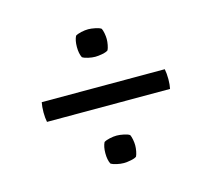

<svg xmlns="http://www.w3.org/2000/svg" viewBox="-73 -620 687 621"><g transform="rotate(-15 270.0 -309.0)"><path d="M220 -487Q220 -509 227 -523Q234 -527.5 246.5 -530.2Q259 -533 270 -533Q280 -533 293.5 -530.2Q307 -527.5 313 -523Q316 -517 318 -506.5Q320 -496 320 -487Q320 -478 318 -467.5Q316 -457 313 -451Q308 -446.5 294 -443.8Q280 -441 270 -441Q259 -441 246.5 -443.8Q234 -446.5 227 -451Q220 -465 220 -487ZM220 -131Q220 -153 227 -167Q234 -171.5 246.5 -174.2Q259 -177 270 -177Q280 -177 293.5 -174.2Q307 -171.5 313 -167Q316 -161 318 -150.5Q320 -140 320 -131Q320 -122 318 -111.5Q316 -101 313 -95Q308 -90.5 294 -87.8Q280 -85 270 -85Q259 -85 246.5 -87.8Q234 -90.5 227 -95Q220 -109 220 -131ZM64 -278Q62.5 -285 61.8 -292.8Q61 -300.5 61 -310Q61 -320.5 61.8 -328.5Q62.5 -336.5 64 -344H476Q477.5 -336.5 478.2 -328.5Q479 -320.5 479 -310Q479 -300.5 478.2 -292.8Q477.5 -285 476 -278Z"/></g></svg>

Font: Signika Negative Light
Style: Regular
Weight: 300
Designer: Anna Giedry
Foundry: Anna Giedry
Version: Version 2.001